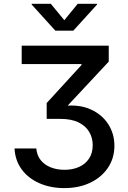

<svg xmlns="http://www.w3.org/2000/svg" viewBox="-20 -779 665 994"><path d="M313 194.8Q242.2 194.8 184.8 169.9Q127.4 145 93 98.9Q58.6 52.7 55.2 -10.3H168Q170.9 24.9 190.4 49.6Q210 74.2 242.2 87.2Q274.4 100.1 314 100.1Q356 100.1 388.9 85.4Q421.9 70.8 440.9 42.2Q460 13.7 460 -27.8Q460 -64.9 442.1 -95.7Q424.3 -126.5 387.2 -145Q350.1 -163.6 291 -163.6H221.7V-245.6L401.9 -442.4V-447.3H92.3V-542.5H543V-460L309.1 -209.5V-230.5Q390.1 -239.3 449 -212.9Q507.8 -186.5 540 -136.7Q572.3 -86.9 572.3 -24.4Q572.3 40 538.8 89.6Q505.4 139.2 447 167Q388.7 194.8 313 194.8ZM243.2 -759.3 313 -674.3 382.3 -759.3H482.4V-755.4L359.4 -620.1H266.6L144 -755.4V-759.3Z"/></svg>

Font: Inter 16pt Medium
Style: Regular
Weight: 500
Version: Version 4.001;git-66647c0bb